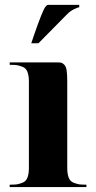

<svg xmlns="http://www.w3.org/2000/svg" viewBox="-20 -762 392 782"><path d="M107.4 -585.9 117.2 -615.2Q153.3 -719.7 165 -734.4Q170.9 -742.2 175.8 -742.2H302.7V-732.4Q297.9 -732.4 282.7 -725.1Q266.1 -717.3 253.4 -704.1L136.7 -585.9ZM19.5 -507.8H214.8Q225.6 -507.8 230.5 -506.3Q235.4 -504.9 242.2 -498Q249 -491.2 251.5 -474.6Q253.9 -458 253.9 -429.7V-78.1Q253.9 -53.7 259.8 -38.6Q265.6 -23.4 279.3 -18.1Q293 -12.7 302.7 -11.2Q312.5 -9.8 332 -9.8V0H19.5V-9.8Q39.1 -9.8 48.8 -11.2Q58.6 -12.7 72.3 -18.1Q85.9 -23.4 91.8 -38.6Q97.7 -53.7 97.7 -78.1V-429.7Q97.7 -454.1 91.8 -469.2Q85.9 -484.4 72.3 -489.7Q58.6 -495.1 48.8 -496.6Q39.1 -498 19.5 -498Z"/></svg>

Font: spinwerad
Style: Bold
Weight: 700
Width: 7
Version: Version 0.3